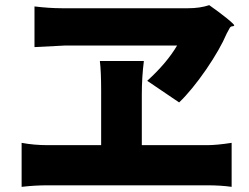

<svg xmlns="http://www.w3.org/2000/svg" viewBox="-20 -739 966 746"><path d="M64 -13V-184Q112 -175 165 -175H373V-372Q373 -376 373 -386Q373 -462 368 -502H539Q531 -439 531 -371V-175H785Q822 -175 880 -184V-13Q838 -19 785 -19H475H165Q115 -19 64 -13ZM676 -341 552 -425Q628 -494 668 -562H231Q173 -559 114 -556V-714Q172 -707 220 -707H465H711Q757 -707 793 -719Q830 -693 860 -669Q892 -643 890 -640Q888 -637 884 -637Q877 -637 873 -631Q865 -617 861 -609Q835 -548 781 -469Q725 -388 676 -341Z"/></svg>

Font: GenSekiGothic TW H
Style: Regular
Weight: 900
Version: Version 1.501;PS 1;hotconv 16.6.51;makeotf.lib2.5.65220